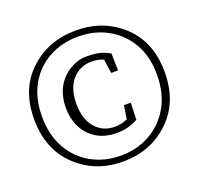

<svg xmlns="http://www.w3.org/2000/svg" viewBox="-130 -878 1070 1034"><g transform="rotate(-20 405.5 -360.5)"><path d="M32.2 -363.3Q32.2 -535.2 140.1 -635.7Q248 -736.3 406.2 -736.3Q564.5 -736.3 672.4 -635.7Q780.3 -535.2 780.3 -363.3Q780.3 -190.4 672.4 -87.9Q564.5 14.6 406.2 14.6Q248 14.6 140.1 -87.9Q32.2 -190.4 32.2 -363.3ZM77.1 -362.3Q77.1 -255.9 120.6 -179.2Q164.1 -102.5 238.8 -61Q313.5 -19.5 406.2 -19.5Q499 -19.5 573.7 -61.5Q648.4 -103.5 692.4 -180.7Q736.3 -257.8 736.3 -363.3Q736.3 -468.8 692.4 -543.9Q648.4 -619.1 573.7 -660.2Q499 -701.2 406.2 -701.2Q313.5 -701.2 238.8 -660.6Q164.1 -620.1 120.6 -543.9Q77.1 -467.8 77.1 -362.3ZM213.9 -363.3Q213.9 -428.7 240.7 -478.5Q267.6 -528.3 314.9 -556.6Q362.3 -585 410.2 -585Q458 -585 485.8 -578.1Q513.7 -571.3 544.9 -553.7L546.9 -456.1H507.8L496.1 -536.1Q467.8 -549.8 428.7 -549.8Q361.3 -549.8 317.9 -501Q274.4 -452.1 274.4 -363.3Q274.4 -274.4 317.4 -225.6Q360.4 -176.8 426.8 -176.8Q464.8 -176.8 501 -192.4L512.7 -269.5H551.8L548.8 -172.9Q494.1 -141.6 427.7 -141.6Q360.4 -141.6 313 -169.9Q265.6 -198.2 239.7 -248Q213.9 -297.9 213.9 -363.3Z"/></g></svg>

Font: GenEi Koburi Mincho v6
Style: Regular
Weight: 400
Designer: o_tamon (Modified)
Foundry: o_tamon / Adobe Systems Incorporated
Version: Version 6.1